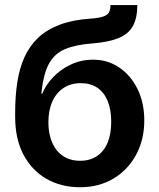

<svg xmlns="http://www.w3.org/2000/svg" viewBox="-20 -748 647 779"><path d="M304.7 11.7Q228.5 11.7 169.2 -22Q109.9 -55.7 75.7 -119.6Q41.5 -183.6 41.5 -274.4V-291Q41.5 -358.4 50.3 -415Q59.1 -471.7 79.6 -516.8Q100.1 -562 135 -595Q169.9 -627.9 222.2 -647.7Q274.4 -667.5 347.2 -672.4Q382.3 -674.8 399.7 -681.2Q417 -687.5 422.6 -698.7Q428.2 -710 428.2 -727.5H537.1Q537.1 -673.8 518.6 -641.4Q500 -608.9 460 -593Q419.9 -577.1 355 -571.8Q287.6 -566.9 244.1 -548.8Q200.7 -530.8 178 -488.3Q155.3 -445.8 147.9 -367.7H151.4Q165.5 -403.3 195.8 -435.1Q226.1 -466.8 267.8 -486.3Q309.6 -505.9 357.9 -505.9Q416.5 -505.9 463.4 -474.4Q510.3 -442.9 537.8 -387.2Q565.4 -331.5 565.4 -259.3Q565.4 -181.2 532.2 -119.9Q499 -58.6 440.2 -23.4Q381.3 11.7 304.7 11.7ZM305.2 -95.7Q344.7 -95.7 373 -114.5Q401.4 -133.3 416.3 -168.5Q431.2 -203.6 431.2 -253.9Q431.2 -303.7 416.7 -338.6Q402.3 -373.5 374.8 -392.1Q347.2 -410.6 307.6 -410.6Q268.1 -410.6 238.3 -391.4Q208.5 -372.1 192.4 -336.2Q176.3 -300.3 176.3 -251.5Q176.3 -204.6 191.7 -169.4Q207 -134.3 235.8 -115Q264.6 -95.7 305.2 -95.7Z"/></svg>

Font: Inter Cardless
Style: Bold
Weight: 700
Designer: Rasmus Andersson
Foundry: rsms
Version: Version 4.001;git-9221beed3